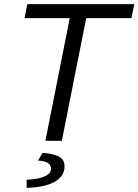

<svg xmlns="http://www.w3.org/2000/svg" viewBox="-20 -676 665 922"><path d="M198 0H277L394 -589H611L625 -656H111L98 -589H315L198 0ZM108 226C214 224 290 190 290 124C290 88 271 65 185 58L162 95C206 97 225 111 225 134C225 163 188 184 108 187V226Z"/></svg>

Font: Source Code Variable
Style: Italic
Weight: 400
Italic angle: -11°
Monospace: yes
Designer: Paul D. Hunt, Teo Tuominen
Foundry: Adobe Systems Incorporated
Version: Version 1.005;PS 1.0;hotconv 16.6.54;makeotf.lib2.5.65590